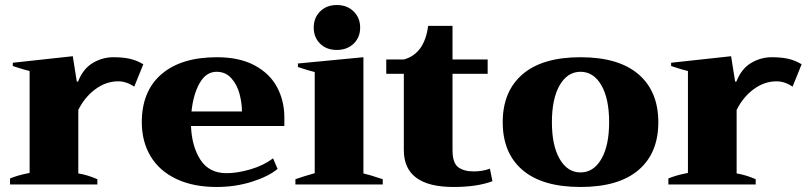

<svg xmlns="http://www.w3.org/2000/svg" viewBox="-20 -735 3224 765"><path d="M20 -24Q51 -37 98 -46V-452Q79 -456 31 -472V-485L270 -511L286 -410H291Q311 -461 349.5 -484Q388 -507 432 -507Q469 -507 496.5 -501Q524 -495 551 -479L515 -390Q483 -411 451 -411Q403 -411 360.5 -380Q318 -349 292 -297V-44Q329 -38 368 -21V0H20Z M1113 -233H741Q744 -152 778.5 -98.5Q813 -45 883 -45Q925 -45 977 -60Q1029 -75 1068 -104L1086 -62Q1050 -32 984 -11Q918 10 843 10Q750 10 682.5 -22Q615 -54 580 -112.5Q545 -171 545 -248Q545 -372 623.5 -439.5Q702 -507 844 -507Q934 -507 994.5 -474.5Q1055 -442 1084 -387.5Q1113 -333 1113 -267ZM944 -291Q944 -324 934.5 -360.5Q925 -397 902 -423Q879 -449 843 -449Q801 -449 775.5 -404Q750 -359 743 -291Z M1230 -625Q1230 -664 1255.5 -689.5Q1281 -715 1322 -715Q1363 -715 1389 -689.5Q1415 -664 1415 -625Q1415 -586 1389 -561Q1363 -536 1322 -536Q1281 -536 1255.5 -561Q1230 -586 1230 -625ZM1157 -21Q1188 -32 1234 -45V-448Q1215 -452 1167 -468V-482L1428 -507V-44Q1451 -39 1505 -21V0H1157Z M1942 -13Q1881 10 1787 10Q1589 10 1589 -137V-441H1519V-498H1589Q1671 -520 1686 -632H1783V-498H1923V-441H1783V-137Q1783 -86 1805.5 -69Q1828 -52 1867 -52Q1903 -52 1932 -63Z M1983 -248Q1983 -371 2062 -439Q2141 -507 2293 -507Q2445 -507 2524 -439Q2603 -371 2603 -248Q2603 -125 2524 -57.5Q2445 10 2293 10Q2141 10 2062 -57.5Q1983 -125 1983 -248ZM2407 -248Q2407 -342 2376 -395.5Q2345 -449 2293 -449Q2241 -449 2210 -395.5Q2179 -342 2179 -248Q2179 -155 2210 -101.5Q2241 -48 2293 -48Q2345 -48 2376 -101.5Q2407 -155 2407 -248Z M2643 -24Q2674 -37 2721 -46V-452Q2702 -456 2654 -472V-485L2893 -511L2909 -410H2914Q2934 -461 2972.5 -484Q3011 -507 3055 -507Q3092 -507 3119.5 -501Q3147 -495 3174 -479L3138 -390Q3106 -411 3074 -411Q3026 -411 2983.5 -380Q2941 -349 2915 -297V-44Q2952 -38 2991 -21V0H2643Z"/></svg>

Font: Trirong Black
Style: Regular
Weight: 900
Designer: Katatrad Team
Foundry: CadsonDemak
Version: Version 1.001